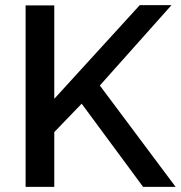

<svg xmlns="http://www.w3.org/2000/svg" viewBox="-20 -730 706 750"><path d="M80 0V-709H192V-344L526 -710H650L370 -396L666 0H539L299 -325L192 -214V0Z"/></svg>

Font: Raleway Thin SemiBold
Style: Regular
Weight: 600
Version: Version 4.026